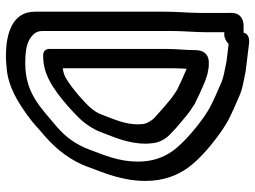

<svg xmlns="http://www.w3.org/2000/svg" viewBox="-124 -636 843 634"><g transform="rotate(90 297.0 -318.5)"><path d="M145.1 -542.7C145.1 -513.2 141.1 -481.6 141.1 -445.7L141.1 -59.7C141.1 -47.6 150 -40.1 160.7 -40.1H164.7C221 -40.1 259.3 -67.4 288.1 -87.7C319.9 -111.6 343.1 -132.7 367.7 -157.3C386 -175.7 406.8 -203.9 417.8 -236C431.6 -272.6 453.9 -320.5 453.9 -378.3C453.9 -384.5 453.5 -390.2 452.8 -395.5C451.9 -426.8 433.7 -450 419.4 -462.6C407.2 -475.8 367.7 -508.1 358.4 -515.6C352.4 -520.6 347.4 -524.2 341.7 -527.8L323.9 -539.6C323.4 -540 322.5 -540.5 322.1 -540.7C297.9 -552.8 272.7 -564.5 245.1 -575.6L231.1 -580.2C223.4 -583.3 219.6 -583.5 216.4 -583.8C208.7 -585.4 202.9 -586.9 195.3 -586.9H189.3C189.3 -586.9 145.1 -592.5 145.1 -542.7ZM390.1 -353.7C390.1 -309.9 374.2 -276.7 358.5 -234.7C352.6 -218.9 345.5 -207.8 331.1 -191.5C310.6 -171 291.1 -153.3 265.9 -134.3C241.6 -117.1 231.2 -108.2 204.9 -104.8L204.9 -470.3C204.9 -484.9 205.6 -498.1 206.6 -513.8C230.3 -504.1 254.3 -493.1 277 -481.8L294.3 -470.2C311 -459.8 353.2 -420.8 367.4 -408.6C377.2 -400.2 389.1 -379.2 389.1 -368.7C389.1 -363.5 390.1 -361.2 390.1 -353.7ZM81.9 -469.3C81.9 -504.3 85.9 -542.5 85.9 -579.3V-638.1H94.7C105.2 -638.1 116.9 -645 124.9 -652.5L182.6 -645.4C210.7 -639.3 230.6 -636.8 249.1 -629.7C281.8 -614.9 314.1 -602.4 340.6 -587L362.1 -573.4C400.8 -546.5 450.9 -504.5 476.7 -469.5C499.5 -437.2 513.1 -402.4 513.1 -352.7C513.1 -291.1 493.1 -245.1 473.5 -192.7C456.5 -147.4 431.8 -114.1 397.9 -85C336.9 -34.7 289.3 19.1 189.3 19.1C141.9 19.1 114.5 13.5 94 -7C85.4 -15.6 81.9 -25.3 81.9 -37.3ZM164.7 82.9C176.5 82.9 186.4 82.3 200.1 80.8C267.1 77.2 322.7 38.7 360.7 11.6C388.7 -8.4 408.3 -28.5 426 -43C470.9 -81.5 511.4 -130.7 532.8 -194C550.8 -241.8 576.9 -303.3 576.9 -377.3C576.9 -437.9 559 -482 533.3 -518.5C502.8 -560 451.2 -602.1 409.9 -630.6L387.4 -645C355.7 -663.5 323.6 -675.4 290.9 -690.2C264.2 -700.5 241.8 -702.7 216.5 -708.3C216 -708.4 215 -708.6 214.3 -708.7L124.3 -719.7C89.2 -724 87.8 -701.9 87.8 -701.9H66.3C16.5 -701.9 22.1 -657.7 22.1 -657.7V-554.7C22.1 -522.1 18.1 -483.6 18.1 -444.7L18.1 -12.7C18.1 63.3 93 82.9 164.7 82.9Z"/></g></svg>

Font: Tape
Style: Regular
Weight: 500
Foundry: Cannot Into Space Fonts
Version: Version 0.97